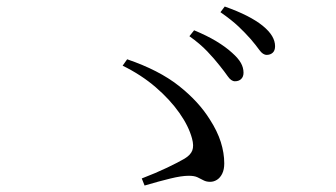

<svg xmlns="http://www.w3.org/2000/svg" viewBox="-20 -731 1040 594"><path d="M658.7 -529.1Q643.4 -548.7 621.3 -572Q599.2 -595.3 566 -619L580.5 -637.3Q620 -621 649 -603.5Q678 -586 697.9 -567.8Q717.1 -550.8 725.2 -536.3Q733.4 -521.8 733.4 -506Q733.4 -493.6 726 -486.5Q718.6 -479.4 706.5 -479.6Q695.1 -479.8 684.8 -494.7Q674.5 -509.5 658.7 -529.1ZM755.4 -610.3Q738.4 -629.6 717.8 -649.1Q697.3 -668.6 662 -693.3L675.3 -710.8Q715.2 -696.7 744.4 -681.8Q773.6 -666.8 792.6 -651.4Q812.6 -635 821.8 -619.4Q831 -603.8 831 -588Q831 -574.5 823.7 -567.9Q816.3 -561.2 805.2 -561.2Q793.2 -561.2 782.5 -576.2Q771.7 -591.3 755.4 -610.3ZM418.6 -178.9Q462.4 -195.7 496.9 -212.2Q531.5 -228.7 551.3 -240.4Q569.5 -251.4 574.9 -265.5Q580.3 -279.7 574.1 -302.5Q563.8 -340.8 534.8 -381.9Q505.9 -423 461.6 -461.2Q417.2 -499.4 359.4 -527.8L373.4 -547.6Q471.6 -514.1 533.2 -465.5Q594.7 -417 629.3 -361.2Q652.3 -325.6 663.1 -291.6Q673.8 -257.5 673.8 -225.5Q673.8 -206.8 667.6 -194Q661.4 -181.2 651.5 -174.9Q641.5 -168.5 630.2 -168.5Q618.1 -168.5 609.5 -173.2Q600.9 -177.9 591.1 -182.5Q581.3 -187.2 564.1 -187.2Q541.7 -187.2 507.1 -178.7Q472.4 -170.3 427.3 -157Z"/></svg>

Font: Noto Serif JP
Style: Regular
Weight: 200
Designer: Ryoko NISHIZUKA 西塚涼子 (kana & ideographs); Frank Grießhammer (Latin, Greek & Cyrillic); Wenlong ZHANG 张文龙 (bopomofo); San
Foundry: Adobe
Version: Version 2.001;hotconv 1.1.0;makeotfexe 2.6.0